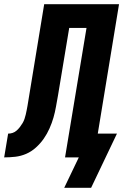

<svg xmlns="http://www.w3.org/2000/svg" viewBox="-62 -755 591 921"><path d="M246 146 316 0H250L353 -621H270L216 -296Q211 -269 206.5 -243Q202 -217 194.5 -191Q187 -165 175.5 -139Q164 -113 148 -90Q132 -67 110.5 -47.5Q89 -28 63.5 -17Q38 -6 11 -3Q-16 0 -42 0L-23 -114Q-12 -114 -1.5 -117.5Q9 -121 17.5 -128.5Q26 -136 33 -145Q40 -154 46 -164Q52 -174 55.5 -184.5Q59 -195 61.5 -205.5Q64 -216 66 -226.5Q68 -237 70 -248L150 -735H509L407 -114H499L375 146Z"/></svg>

Font: Iosevka SS18 Heavy
Style: Italic
Weight: 900
Italic angle: -9°
Monospace: yes
Designer: Belleve Invis
Foundry: Belleve Invis
Version: Version 25.1.1; ttfautohint (v1.8.4)